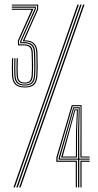

<svg xmlns="http://www.w3.org/2000/svg" viewBox="-20 -820 427 840"><path d="M88.8 -437.2Q60.8 -437.2 47.4 -449.5Q34 -461.8 32.5 -490.2Q31.8 -507 31.8 -525.8Q31.8 -544.5 32.5 -565H37.5Q36.8 -541 36.8 -523.8Q36.8 -506.5 37.5 -490Q38.8 -464 51.1 -452.8Q63.5 -441.5 88.8 -441.5Q113 -441.5 125.1 -452.5Q137.2 -463.5 138.8 -490.5Q139.8 -505.8 139.9 -531.1Q140 -556.5 138.8 -588.8Q137.8 -615.8 125.5 -627.5Q113.2 -639.2 86.2 -639.2H80.2V-641.5L142.2 -780V-795.5H31.8V-800H147V-778.8L86.8 -643.5Q106.5 -643.5 118.8 -637.5Q131 -631.5 137.1 -619.5Q143.2 -607.5 143.8 -589Q145 -551.5 145 -530.1Q145 -508.8 143.8 -490.5Q142.2 -461.8 129.5 -449.5Q116.8 -437.2 88.8 -437.2ZM88.8 -454.5Q71.2 -454.5 62.5 -463Q53.8 -471.5 52.8 -490.8Q52 -508.8 52 -524.5Q52 -540.2 52.8 -565H58Q57 -537.8 57.1 -522.1Q57.2 -506.5 58 -491Q58.8 -474 66.1 -466.4Q73.5 -458.8 88.8 -458.8Q104 -458.8 110.6 -466.8Q117.2 -474.8 118.5 -491.5Q119.5 -504.8 119.6 -519.1Q119.8 -533.5 119.4 -550.6Q119 -567.8 118.2 -588.8Q117.5 -606.8 109.1 -614.1Q100.8 -621.5 83.5 -621.5H59.2L58 -641.8L118.2 -777.2L31.8 -777V-781.8H126.5L63 -640.5L63.8 -626H83.5Q101.5 -626.2 112.1 -618.8Q122.8 -611.2 123.5 -589Q124.8 -559.5 124.8 -532.8Q124.8 -506 123.8 -491.5Q122.5 -471.2 114.1 -462.9Q105.8 -454.5 88.8 -454.5ZM88.8 -445.8Q66 -445.8 54.9 -456Q43.8 -466.2 42.8 -490.5Q42 -507.2 41.9 -523.8Q41.8 -540.2 42.8 -565H47.8Q47 -544.5 47 -525.5Q47 -506.5 47.8 -491Q48.8 -469.2 58.5 -459.8Q68.2 -450.2 88.8 -450.2Q108.5 -450.2 117.9 -459.6Q127.2 -469 128.8 -491.2Q130 -508 129.9 -533.1Q129.8 -558.2 128.5 -588.8Q127.8 -613.2 116.1 -622.2Q104.5 -631.2 83.5 -631H68.5L68 -638.8L132 -782.2V-786.2H31.8V-791H137V-780.8L73 -637.8V-635.8H83.5Q106.8 -635.8 119.8 -626.1Q132.8 -616.5 133.8 -589Q135 -558.5 135 -533.5Q135 -508.5 133.8 -490.5Q132.2 -465.8 121.4 -455.8Q110.5 -445.8 88.8 -445.8ZM51.2 0 331.2 -800H337.2L57.5 0ZM38.8 0 318.8 -800H325L45 0ZM63.8 0 343.5 -800H349.8L70 0ZM311.5 0V-112.2H226.5V-131L293.8 -360H336.8V-135.2H372.2V-130.8H331.8L332.2 -355.5H297.8L231.8 -130V-117H316.5V0ZM331.8 0V-117H372.2V-112.2H336.8V0ZM321.5 0V-121.5H236.5V-129.2L275.8 -264.5L300.5 -351H328.8L326.5 -251L326.8 -126H372.2V-121.5H326.8V0ZM241.8 -126H321.5V-247.5L324.5 -346.2H303.8L279.8 -261L241.8 -128.5ZM247.2 -130.8 283.2 -258 306.2 -341.8H321L317.2 -247.5L317 -130.8ZM254.2 -135.2H312L312.5 -246.5L316.5 -337.2H309.2L286.5 -253.5Z"/></svg>

Font: Big Shoulders Inline Display Thin ExtraLight
Style: Regular
Weight: 250
Version: Version 2.002